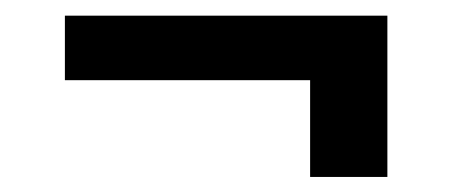

<svg xmlns="http://www.w3.org/2000/svg" viewBox="-20 -414 587 250"><path d="M484.4 -393.6V-183.6H383.8V-309.6H64.5V-393.6Z"/></svg>

Font: Inter Tight
Style: Bold
Weight: 700
Designer: Rasmus Andersson
Foundry: rsms
Version: Version 3.004; ttfautohint (v1.8.4.7-5d5b)